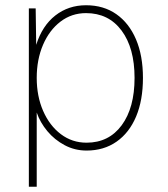

<svg xmlns="http://www.w3.org/2000/svg" viewBox="-20 -562 640 732"><path d="M90 150V-530H116L118 -391Q141 -464 191 -503Q241 -542 308 -542Q375 -542 423.5 -508Q472 -474 498.5 -412Q525 -350 525 -265Q525 -180 499 -118Q473 -56 424.5 -22Q376 12 310 12Q265 12 226.5 -8.5Q188 -29 160.5 -62Q133 -95 120 -133V150ZM310 -18Q395 -18 444 -84.5Q493 -151 493 -265Q493 -379 443.5 -445.5Q394 -512 308 -512Q253 -512 210.5 -479.5Q168 -447 144 -391Q120 -335 120 -265Q120 -195 144.5 -139Q169 -83 212 -50.5Q255 -18 310 -18Z"/></svg>

Font: Geist Mono Thin
Style: Regular
Weight: 100
Monospace: yes
Designer: Basement.studio, Andrés Briganti, Mateo Zaragoza
Foundry: Basement.studio, Vercel, Andrés Briganti, Guido Ferreyra, Mateo Zaragoza
Version: Version 1.500; ttfautohint (v1.8.4.7-5d5b)